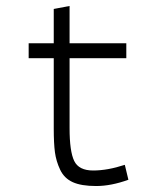

<svg xmlns="http://www.w3.org/2000/svg" viewBox="-20 -613 540 643"><path d="M160 -418H76V-468H160V-583L213 -593V-468H403V-418H213V-184Q213 -106 228.5 -74Q244 -42 292 -42Q340 -42 398 -61L410 -11Q352 10 302 10Q252 10 223.5 -3Q195 -16 181.5 -44.5Q168 -73 164 -103Q160 -133 160 -182Z"/></svg>

Font: Lekton
Style: Regular
Weight: 400
Designer: Paolo Mazzetti, Luciano Perondi, Raffaele Flato, Elena Papassissa, Emilio Macchia, Michela Povoleri, Tobias Seemiller, R
Version: Version 34.000